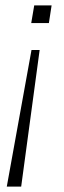

<svg xmlns="http://www.w3.org/2000/svg" viewBox="-20 -507 237 707"><path d="M5 180 96 -323H126L58 180ZM95 -422 106 -487H170L160 -422Z"/></svg>

Font: Nunito Sans 10pt Condensed ExtraLight
Style: Italic
Weight: 250
Width: 3
Italic angle: -9°
Designer: Vernon Adams
Foundry: Vernon Adams
Version: Version 3.101;gftools[0.9.27]